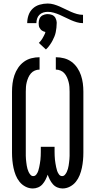

<svg xmlns="http://www.w3.org/2000/svg" viewBox="-20 -1059 540 1087"><path d="M166 8Q144 8 124 -2.5Q104 -13 90.5 -30Q77 -47 69 -67Q61 -87 56.5 -108.5Q52 -130 50 -151.5Q48 -173 48 -195V-540Q48 -564 51 -587Q54 -610 61.5 -632.5Q69 -655 82.5 -675Q96 -695 115 -709Q134 -723 157 -729Q180 -735 204 -735V-665Q190 -665 177 -659.5Q164 -654 155 -643.5Q146 -633 140.5 -620.5Q135 -608 131.5 -594.5Q128 -581 127 -567.5Q126 -554 126 -540V-195Q126 -186 126 -176.5Q126 -167 127 -157.5Q128 -148 129 -139Q130 -130 131.5 -121Q133 -112 135.5 -103Q138 -94 142 -85.5Q146 -77 152.5 -69.5Q159 -62 168 -62Q179 -62 186 -71.5Q193 -81 196.5 -91.5Q200 -102 202 -112.5Q204 -123 206 -134Q208 -145 209 -155.5Q210 -166 210.5 -177Q211 -188 211 -199Q211 -210 211 -221V-228H289V-221Q289 -210 289 -199Q289 -188 289.5 -177Q290 -166 291 -155.5Q292 -145 294 -134Q296 -123 298 -112.5Q300 -102 303.5 -91.5Q307 -81 314 -71.5Q321 -62 332 -62Q341 -62 347.5 -69.5Q354 -77 358 -85.5Q362 -94 364.5 -103Q367 -112 368.5 -121Q370 -130 371 -139Q372 -148 373 -157.5Q374 -167 374 -176.5Q374 -186 374 -195V-540Q374 -554 373 -567.5Q372 -581 368.5 -594.5Q365 -608 359.5 -620.5Q354 -633 345 -643.5Q336 -654 323 -659.5Q310 -665 296 -665V-735Q320 -735 343 -729Q366 -723 385 -709Q404 -695 417.5 -675Q431 -655 438.5 -632.5Q446 -610 449 -587Q452 -564 452 -540V-195Q452 -173 450 -151.5Q448 -130 443.5 -108.5Q439 -87 431 -67Q423 -47 409.5 -30Q396 -13 376 -2.5Q356 8 334 8Q319 8 304.5 2Q290 -4 279.5 -16Q269 -28 262 -42Q255 -56 250 -70Q245 -56 238 -42Q231 -28 220.5 -16Q210 -4 195.5 2Q181 8 166 8ZM186 -928H134Q134 -951 141.5 -973Q149 -995 165.5 -1010.5Q182 -1026 204.5 -1032.5Q227 -1039 250 -1039Q268 -1039 285 -1034Q302 -1029 318 -1022Q334 -1015 350 -1007Q366 -999 382 -992Q398 -985 415 -980Q432 -975 450 -975V-928Q432 -928 415 -933Q398 -938 382 -945Q366 -952 350 -960Q334 -968 318 -975Q302 -982 285 -987Q268 -992 250 -992Q237 -992 224.5 -988Q212 -984 203 -975Q194 -966 190 -953.5Q186 -941 186 -928ZM240 -779 200 -816Q206 -822 211 -828Q216 -834 220 -841Q224 -848 228.5 -856.5Q233 -865 235 -870L237 -878Q232 -879 227 -881Q222 -883 217.5 -886Q213 -889 209.5 -893.5Q206 -898 203.5 -902.5Q201 -907 200 -913.5Q199 -920 199 -924V-928Q199 -934 200 -940.5Q201 -947 203.5 -953Q206 -959 210.5 -964Q215 -969 220.5 -972Q226 -975 233.5 -977Q241 -979 245 -979H250Q256 -979 262.5 -978Q269 -977 275 -974.5Q281 -972 286 -967.5Q291 -963 294 -957.5Q297 -952 299 -944.5Q301 -937 301 -933V-928Q301 -915 299.5 -902Q298 -889 295.5 -876.5Q293 -864 288 -852Q283 -840 277 -828.5Q271 -817 262.5 -805Q254 -793 248 -787Z"/></svg>

Font: Iosevka MaddieWtf
Style: Regular
Weight: 400
Monospace: yes
Designer: Belleve Invis
Foundry: Belleve Invis
Version: Version 31.3.0; ttfautohint (v1.8.3)